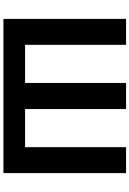

<svg xmlns="http://www.w3.org/2000/svg" viewBox="162 -916 754 1118"><g transform="rotate(90 539.0 -357.0)"><path d="M988 0H90V-714H241V-126H463V-714H615V-126H837V-714H988Z"/></g></svg>

Font: Noto IKEA Arabic
Style: Bold
Weight: 700
Designer: Monotype Design Team
Foundry: Monotype Imaging Inc.
Version: Version 1.200